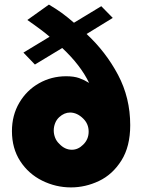

<svg xmlns="http://www.w3.org/2000/svg" viewBox="-20 -804 619 836"><path d="M196 -644 82 -575 132 -523 251 -595Q331 -520 368 -443Q347 -456 324.5 -464Q302 -472 268 -472Q204 -472 150 -441.5Q96 -411 64 -356.5Q32 -302 32 -233Q32 -158 68 -102.5Q104 -47 163.5 -17.5Q223 12 289 12Q352 12 411 -16Q470 -44 508.5 -105Q547 -166 547 -259Q547 -378 494 -478Q441 -578 357 -656L471 -726L421 -777L302 -705Q272 -731 248.5 -748Q225 -765 193 -784L99 -717Q168 -669 196 -644ZM214 -236Q214 -252 220 -267.5Q226 -283 238 -294Q260 -314 285 -314Q316 -314 343 -287Q366 -264 366 -231Q366 -197 342 -174Q320 -152 293 -152Q262 -152 238 -178Q226 -189 220 -204.5Q214 -220 214 -236Z"/></svg>

Font: Geom
Style: Bold
Weight: 700
Version: Version 1.102